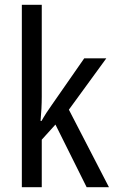

<svg xmlns="http://www.w3.org/2000/svg" viewBox="-20 -780 480 800"><path d="M154 -377V-760H71V0H154V-198L211 -261L341 0H434L267 -323L423 -537H331L196 -343C182 -324 164 -296 153 -276H149C152 -308 154 -345 154 -377Z"/></svg>

Font: Noto Sans Kannada Condensed
Style: Regular
Weight: 400
Width: 3
Designer: Jelle Bosma - Monotype Design Team
Foundry: Monotype Imaging Inc.
Version: Version 2.005